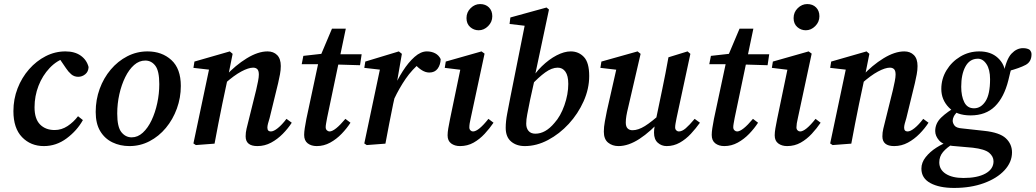

<svg xmlns="http://www.w3.org/2000/svg" viewBox="-20 -707 5097 945"><path d="M196 12Q131 12 88.5 -32Q46 -76 46 -160Q46 -219 66.5 -272Q87 -325 123 -366Q159 -407 205 -430.5Q251 -454 302 -454Q348 -454 377.5 -433Q407 -412 416 -377Q415 -354 399.5 -341.5Q384 -329 365 -329Q345 -329 330.5 -341.5Q316 -354 305 -371L264 -431L307 -424Q260 -410 224.5 -372.5Q189 -335 169.5 -284.5Q150 -234 150 -179Q150 -122 177 -94.5Q204 -67 249 -67Q283 -67 312.5 -86.5Q342 -106 364 -135L388 -116Q359 -64 308 -26Q257 12 196 12Z M617 12Q571 12 533 -6.5Q495 -25 473 -62Q451 -99 451 -156Q451 -216 470.5 -269.5Q490 -323 525 -364.5Q560 -406 606.5 -430Q653 -454 706 -454Q777 -454 823.5 -411.5Q870 -369 870 -284Q870 -226 850.5 -172.5Q831 -119 796.5 -77.5Q762 -36 716 -12Q670 12 617 12ZM628 -31Q658 -31 683 -54Q708 -77 726 -115Q744 -153 754 -199.5Q764 -246 764 -293Q764 -358 744.5 -383.5Q725 -409 695 -409Q665 -409 640 -387Q615 -365 596.5 -327.5Q578 -290 567.5 -243.5Q557 -197 557 -148Q557 -82 577.5 -56.5Q598 -31 628 -31Z M1189 -36Q1189 -55 1193.5 -73.5Q1198 -92 1204 -116L1241 -265Q1246 -287 1250 -307Q1254 -327 1254 -340Q1254 -359 1246.5 -366.5Q1239 -374 1226 -374Q1203 -374 1167.5 -355Q1132 -336 1087 -296L1090 -333Q1139 -386 1194.5 -420Q1250 -454 1297 -454Q1326 -454 1344 -436Q1362 -418 1362 -382Q1362 -362 1358 -341Q1354 -320 1349 -298L1307 -126Q1302 -110 1299 -98.5Q1296 -87 1296 -79Q1296 -60 1313 -60Q1327 -60 1347.5 -76.5Q1368 -93 1390 -122L1416 -103Q1398 -75 1372 -48.5Q1346 -22 1314.5 -5Q1283 12 1247 12Q1189 12 1189 -36ZM1036 0 944 7 932 -1 1012 -380 1046 -360 932 -373 937 -404 1111 -454 1125 -442 1102 -327 1074 -195Q1064 -146 1054.5 -97.5Q1045 -49 1036 0Z M1465 -391 1473 -432 1589 -445V-440H1760L1752 -386L1584 -391ZM1488 -122 1551 -417 1614 -566H1682L1590 -127Q1587 -111 1585 -99.5Q1583 -88 1583 -81Q1583 -71 1589 -65.5Q1595 -60 1602 -60Q1628 -60 1680 -122L1705 -103Q1687 -75 1661.5 -48.5Q1636 -22 1605 -5Q1574 12 1539 12Q1512 12 1494.5 -1.5Q1477 -15 1477 -43Q1477 -57 1480 -76.5Q1483 -96 1488 -122Z M1920 -220 1914 -265Q1935 -314 1962.5 -357Q1990 -400 2020.5 -427Q2051 -454 2081 -454Q2104 -454 2122 -444.5Q2140 -435 2149 -416Q2148 -388 2134 -369Q2120 -350 2093 -350Q2075 -350 2057 -361Q2039 -372 2021 -392L2009 -405L2054 -403Q2008 -365 1976.5 -319Q1945 -273 1920 -220ZM1773 -1 1853 -380 1887 -360 1773 -373 1778 -404 1943 -454 1958 -442 1932 -292 1934 -280 1915 -195Q1905 -146 1895.5 -97.5Q1886 -49 1877 0L1785 7Z M2183 -41Q2183 -56 2186.5 -76Q2190 -96 2195 -121L2249 -381L2268 -361L2169 -373L2174 -404L2350 -454L2365 -443L2297 -126Q2290 -97 2290 -80Q2290 -71 2295.5 -65.5Q2301 -60 2308 -60Q2335 -60 2384 -122L2409 -103Q2390 -75 2365.5 -48.5Q2341 -22 2311 -5Q2281 12 2244 12Q2218 12 2200.5 -1Q2183 -14 2183 -41ZM2336 -558Q2312 -558 2294 -574Q2276 -590 2276 -618Q2276 -647 2296.5 -667Q2317 -687 2343 -687Q2370 -687 2386.5 -670.5Q2403 -654 2403 -627Q2403 -599 2382.5 -578.5Q2362 -558 2336 -558Z M2563 12Q2522 12 2495.5 -10.5Q2469 -33 2469 -78Q2469 -110 2476.5 -148.5Q2484 -187 2492 -229L2566 -599L2599 -576L2488 -589L2492 -621L2670 -670L2682 -660L2612 -330V-319L2589 -215Q2580 -169 2575 -144Q2570 -119 2570 -98Q2570 -76 2581.5 -62.5Q2593 -49 2615 -49Q2665 -49 2709 -102Q2739 -135 2758 -189Q2777 -243 2777 -294Q2777 -334 2763 -354Q2749 -374 2725 -374Q2696 -374 2663.5 -350.5Q2631 -327 2593 -286L2584 -299Q2611 -346 2646.5 -380.5Q2682 -415 2719.5 -434.5Q2757 -454 2789 -454Q2828 -454 2854 -426.5Q2880 -399 2880 -333Q2880 -270 2852.5 -208.5Q2825 -147 2779.5 -97.5Q2734 -48 2677.5 -18Q2621 12 2563 12Z M3024 12Q2994 12 2973 -5Q2952 -22 2952 -59Q2952 -82 2957 -109Q2962 -136 2967 -161L3018 -386L3030 -362L2935 -373L2940 -404L3118 -454L3133 -442L3072 -179Q3066 -155 3063 -137Q3060 -119 3060 -104Q3060 -84 3069 -75Q3078 -66 3093 -66Q3121 -66 3154 -86.5Q3187 -107 3238 -153L3241 -125Q3182 -59 3127.5 -23.5Q3073 12 3024 12ZM3261 12Q3236 12 3217.5 -4.5Q3199 -21 3199 -54Q3199 -68 3201.5 -82.5Q3204 -97 3209 -121L3240 -270Q3248 -308 3255.5 -347Q3263 -386 3270 -425L3364 -454L3378 -442L3310 -126Q3307 -111 3305 -99.5Q3303 -88 3303 -80Q3303 -71 3308.5 -65.5Q3314 -60 3321 -60Q3337 -60 3355 -75.5Q3373 -91 3399 -122L3425 -103Q3405 -75 3380.5 -48.5Q3356 -22 3326 -5Q3296 12 3261 12Z M3471 -391 3479 -432 3595 -445V-440H3766L3758 -386L3590 -391ZM3494 -122 3557 -417 3620 -566H3688L3596 -127Q3593 -111 3591 -99.5Q3589 -88 3589 -81Q3589 -71 3595 -65.5Q3601 -60 3608 -60Q3634 -60 3686 -122L3711 -103Q3693 -75 3667.5 -48.5Q3642 -22 3611 -5Q3580 12 3545 12Q3518 12 3500.5 -1.5Q3483 -15 3483 -43Q3483 -57 3486 -76.5Q3489 -96 3494 -122Z M3793 -41Q3793 -56 3796.5 -76Q3800 -96 3805 -121L3859 -381L3878 -361L3779 -373L3784 -404L3960 -454L3975 -443L3907 -126Q3900 -97 3900 -80Q3900 -71 3905.5 -65.5Q3911 -60 3918 -60Q3945 -60 3994 -122L4019 -103Q4000 -75 3975.5 -48.5Q3951 -22 3921 -5Q3891 12 3854 12Q3828 12 3810.5 -1Q3793 -14 3793 -41ZM3946 -558Q3922 -558 3904 -574Q3886 -590 3886 -618Q3886 -647 3906.5 -667Q3927 -687 3953 -687Q3980 -687 3996.5 -670.5Q4013 -654 4013 -627Q4013 -599 3992.5 -578.5Q3972 -558 3946 -558Z M4323 -36Q4323 -55 4327.5 -73.5Q4332 -92 4338 -116L4375 -265Q4380 -287 4384 -307Q4388 -327 4388 -340Q4388 -359 4380.5 -366.5Q4373 -374 4360 -374Q4337 -374 4301.5 -355Q4266 -336 4221 -296L4224 -333Q4273 -386 4328.5 -420Q4384 -454 4431 -454Q4460 -454 4478 -436Q4496 -418 4496 -382Q4496 -362 4492 -341Q4488 -320 4483 -298L4441 -126Q4436 -110 4433 -98.5Q4430 -87 4430 -79Q4430 -60 4447 -60Q4461 -60 4481.5 -76.5Q4502 -93 4524 -122L4550 -103Q4532 -75 4506 -48.5Q4480 -22 4448.5 -5Q4417 12 4381 12Q4323 12 4323 -36ZM4170 0 4078 7 4066 -1 4146 -380 4180 -360 4066 -373 4071 -404 4245 -454 4259 -442 4236 -327 4208 -195Q4198 -146 4188.5 -97.5Q4179 -49 4170 0Z M4583 -62Q4583 -100 4612.5 -128.5Q4642 -157 4693 -186L4708 -173Q4681 -147 4675 -135Q4669 -123 4669 -113Q4669 -101 4678 -89Q4687 -77 4715 -75L4824 -63Q4900 -55 4930.5 -26.5Q4961 2 4961 43Q4961 91 4924 131Q4887 171 4822.5 194.5Q4758 218 4676 218Q4603 218 4559 194Q4515 170 4515 123Q4515 93 4536 66.5Q4557 40 4589 19.5Q4621 -1 4657 -13L4675 -2Q4640 19 4621.5 41Q4603 63 4603 92Q4603 128 4635 148.5Q4667 169 4722 169Q4791 169 4830.5 147Q4870 125 4870 87Q4870 63 4848.5 45Q4827 27 4768 20L4666 11Q4621 6 4602 -16Q4583 -38 4583 -62ZM4774 -174Q4808 -174 4830.5 -208.5Q4853 -243 4853 -317Q4853 -365 4835 -392Q4817 -419 4791 -418Q4752 -417 4731.5 -379Q4711 -341 4711 -280Q4711 -234 4726 -204Q4741 -174 4774 -174ZM4613 -269Q4613 -319 4638.5 -361Q4664 -403 4706.5 -428.5Q4749 -454 4800 -454Q4857 -454 4891.5 -422Q4926 -390 4928 -344H4919Q4933 -416 4958.5 -443Q4984 -470 5015 -470Q5037 -470 5049 -461Q5052 -457 5054.5 -452Q5057 -447 5057 -440Q5057 -403 5028 -387.5Q4999 -372 4943 -357L4964 -386Q4957 -369 4952.5 -351.5Q4948 -334 4943 -312Q4922 -228 4877 -183.5Q4832 -139 4757 -139Q4688 -139 4650.5 -177.5Q4613 -216 4613 -269Z"/></svg>

Font: Lisu Bosa ExtraBold
Style: Italic
Weight: 800
Italic angle: -19°
Designer: David Morse, Annie Olsen, Victor Gaultney, Frank Grießhammer (Latin)
Foundry: SIL International
Version: Version 2.000